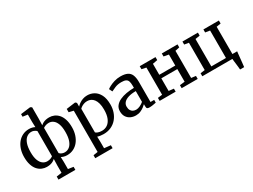

<svg xmlns="http://www.w3.org/2000/svg" viewBox="-68 -1615 3495 2654"><g transform="rotate(-30 1680.0 -288.0)"><path d="M288.5 243V194.5L372 182V65.5L375 -37.5Q362.5 -24.5 343.8 -13.2Q325 -2 299.5 4.8Q274 11.5 239.5 11.5Q200 11.5 163 -4Q126 -19.5 96.5 -52.2Q67 -85 49.8 -137.5Q32.5 -190 32.5 -264Q32.5 -329 50.2 -384.2Q68 -439.5 101 -480.5Q134 -521.5 180.2 -544.2Q226.5 -567 283 -567Q312 -567 336.2 -560.2Q360.5 -553.5 374.5 -545L371.5 -627.5V-747L293 -758V-799.5L445 -819H450L473 -804.5V-627.5L470 -519Q483.5 -532 502 -542.8Q520.5 -553.5 546 -560.2Q571.5 -567 605.5 -567Q645 -567 682 -551.5Q719 -536 748.5 -503Q778 -470 795.2 -417.5Q812.5 -365 812.5 -291Q812.5 -226.5 794.8 -171.2Q777 -116 744.5 -75Q712 -34 666 -11.2Q620 11.5 564 11.5Q533.5 11.5 509.5 4Q485.5 -3.5 471.5 -11.5L474.5 65.5V182L558 194.5V243ZM282 -53Q313 -53 336.8 -62.5Q360.5 -72 372 -81.5V-483Q368 -488.5 356.8 -496.5Q345.5 -504.5 328.8 -510.8Q312 -517 290.5 -517Q250 -517 216.5 -491.5Q183 -466 163.5 -412.5Q144 -359 144 -275Q144 -197 162.8 -148Q181.5 -99 213 -76Q244.5 -53 282 -53ZM555 -39.5Q595.5 -39.5 628.8 -64.8Q662 -90 681.5 -143Q701 -196 701 -280Q701 -359.5 682.2 -408.8Q663.5 -458 632.2 -481Q601 -504 563.5 -504Q532.5 -504 508.8 -494.5Q485 -485 473 -475.5V-73.5Q477.5 -68 488.5 -60Q499.5 -52 516.5 -45.8Q533.5 -39.5 555 -39.5Z M876.5 241V193.5L948 182.5V-476L875.5 -493.5V-546L1017.5 -565H1020.5L1040.5 -547.5V-488.5Q1056.5 -506.5 1081.5 -524.8Q1106.5 -543 1139.8 -555.2Q1173 -567.5 1213 -567.5Q1270 -567.5 1319.5 -539.5Q1369 -511.5 1399.5 -451.8Q1430 -392 1430 -296Q1430 -233 1410.5 -177.2Q1391 -121.5 1354 -79Q1317 -36.5 1264.2 -12.8Q1211.5 11 1145.5 11Q1121 11 1093.5 7Q1066 3 1048.5 -3.5L1051 80.5V182.5L1153.5 193.5V241ZM1148.5 -40Q1196.5 -40 1234.8 -65.2Q1273 -90.5 1295.8 -143.8Q1318.5 -197 1318.5 -281.5Q1318.5 -339 1307.2 -380.2Q1296 -421.5 1275.8 -448Q1255.5 -474.5 1229.2 -486.8Q1203 -499 1173 -499Q1145 -499 1121 -490.8Q1097 -482.5 1079 -470.5Q1061 -458.5 1051 -447V-71Q1058.5 -60 1085.8 -50Q1113 -40 1148.5 -40Z M1662 11Q1617.5 11 1579.8 -6.5Q1542 -24 1518.8 -59.5Q1495.5 -95 1495.5 -149Q1495.5 -199 1523 -234Q1550.5 -269 1597.2 -290.8Q1644 -312.5 1703 -322.8Q1762 -333 1825.5 -334V-370.5Q1825.5 -415 1816 -441Q1806.5 -467 1782.2 -478.2Q1758 -489.5 1713 -489.5Q1655 -489.5 1611.5 -471.2Q1568 -453 1543.5 -440L1518.5 -490.5Q1529 -500 1562 -517.8Q1595 -535.5 1641.5 -550Q1688 -564.5 1739.5 -564.5Q1809 -564.5 1850 -544.5Q1891 -524.5 1908.8 -481.2Q1926.5 -438 1926.5 -369V-50H1985V-6.5Q1974 -4 1956 -0.5Q1938 3 1918 5.8Q1898 8.5 1881 8.5Q1854.5 8.5 1843.5 0.5Q1832.5 -7.5 1832.5 -37V-69.5Q1820.5 -57 1796 -38Q1771.5 -19 1737.5 -4Q1703.5 11 1662 11ZM1705 -56.5Q1732.5 -56.5 1766.2 -72.2Q1800 -88 1825.5 -110.5V-282.5Q1751.5 -282 1703.2 -266Q1655 -250 1631.5 -222.8Q1608 -195.5 1608 -160.5Q1608 -124 1620.8 -101Q1633.5 -78 1655.5 -67.2Q1677.5 -56.5 1705 -56.5Z M2043.5 0V-48L2115.5 -57V-490.5L2044.5 -505V-553H2296.5V-505L2219.5 -490.5V-315H2475V-490.5L2397 -505V-553H2648V-505L2579 -490.5V-57L2651 -48V0H2395V-48L2475 -57V-258.5H2219.5V-57L2299 -48V0Z M3223.5 180Q3222 159.5 3219.5 136Q3217 112.5 3214 88Q3211 63.5 3208.2 41Q3205.5 18.5 3204 0H2724.5V-48L2796 -57.5V-493.5L2726.5 -505V-553H2973.5V-505L2900.5 -493.5V-55.5H3134V-493.5L3061 -505V-553H3308V-505L3238.5 -493.5V-58H3314Q3311.5 -38 3309 -14Q3306.5 10 3304 35.8Q3301.5 61.5 3298.8 87.2Q3296 113 3293.5 136.8Q3291 160.5 3288.5 180Z"/></g></svg>

Font: Merriweather 24pt
Style: Regular
Weight: 400
Designer: Eben Sorkin
Foundry: Eben Sorkin
Version: Version 2.100